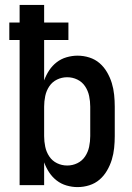

<svg xmlns="http://www.w3.org/2000/svg" viewBox="-20 -755 540 783"><path d="M296 8Q274 8 251.5 1.5Q229 -5 211 -19Q193 -33 180.5 -52Q168 -71 160 -93V0H60V-592H18V-663H60V-735H160V-663H259V-592H160V-427Q168 -449 180.5 -468Q193 -487 211 -501Q229 -515 251.5 -521.5Q274 -528 296 -528Q321 -528 344.5 -520.5Q368 -513 386 -497.5Q404 -482 416.5 -460.5Q429 -439 436 -416Q443 -393 445.5 -368.5Q448 -344 448 -320V-200Q448 -176 445.5 -151.5Q443 -127 436 -104Q429 -81 416.5 -59.5Q404 -38 386 -22.5Q368 -7 344.5 0.5Q321 8 296 8ZM254 -80Q276 -80 295.5 -89.5Q315 -99 327 -117Q339 -135 343.5 -156.5Q348 -178 348 -200V-320Q348 -342 343.5 -363.5Q339 -385 327 -403Q315 -421 295.5 -430.5Q276 -440 254 -440Q232 -440 212.5 -430.5Q193 -421 181 -403Q169 -385 164.5 -363.5Q160 -342 160 -320V-200Q160 -178 164.5 -156.5Q169 -135 181 -117Q193 -99 212.5 -89.5Q232 -80 254 -80Z"/></svg>

Font: Iosevka Term Curly Semibold
Style: Regular
Weight: 600
Designer: Belleve Invis
Foundry: Belleve Invis
Version: Version 32.3.0